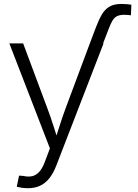

<svg xmlns="http://www.w3.org/2000/svg" viewBox="-20 -758 709 984"><path d="M440.4 -535.6 471.7 -618.2Q486.3 -656.7 501.7 -683.3Q517.1 -710 540.8 -723.9Q564.5 -737.8 602.5 -737.8Q617.2 -737.8 630.4 -736.6Q643.6 -735.4 653.3 -733.9L650.9 -679.7Q644 -680.7 634 -681.4Q624 -682.1 616.7 -682.1Q594.2 -682.1 580.3 -675.3Q566.4 -668.5 557.1 -653.3Q547.9 -638.2 538.1 -612.8L508.3 -535.6ZM65.9 199.2 77.6 142.1 99.1 143.6Q125 149.4 145.3 144.8Q165.5 140.1 181.9 121.8Q198.2 103.5 210.9 68.4L235.8 2.4L27.8 -535.6H98.6L223.1 -202.1Q239.7 -158.2 253.2 -115Q266.6 -71.8 280.3 -30.3H258.8Q272.5 -71.8 286.1 -115.2Q299.8 -158.7 315.9 -202.1L440.4 -535.6H510.7L268.1 91.8Q252.9 130.9 232.2 156.5Q211.4 182.1 184.6 194.3Q157.7 206.5 124 206.5Q106 206.5 91.3 204.3Q76.7 202.1 65.9 199.2Z"/></svg>

Font: Inter 20pt Light
Style: Regular
Weight: 300
Version: Version 4.001;git-66647c0bb